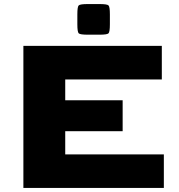

<svg xmlns="http://www.w3.org/2000/svg" viewBox="-20 -926 884 946"><path d="M95.2 0V-700H777.3V-534.6H301.4V-432H584.3V-279.7H301.4V-165.4H787.3V0ZM361.1 -806.5V-855.4Q361.1 -892.7 367.8 -899.3Q374.6 -906 412.2 -906H470.3Q507.9 -906 514.6 -899.3Q521.4 -892.7 521.4 -855.4V-806.5Q521.4 -768.5 514.6 -761.8Q507.9 -755.1 470.3 -755.1H412.2Q374.6 -755.1 367.8 -761.8Q361.1 -768.5 361.1 -806.5Z"/></svg>

Font: Science Gothic
Style: Regular
Weight: 400
Designer: Thomas Phinney, Vassil Kateliev, Brandon Buerkle
Foundry: Font Detective LLC
Version: Version 1.018